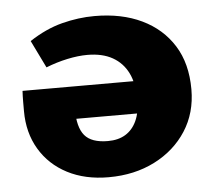

<svg xmlns="http://www.w3.org/2000/svg" viewBox="-42 -529 664 585"><g transform="rotate(-5 290.0 -236.5)"><path d="M268 10Q196 10 142 -18Q88 -46 58 -96.5Q28 -147 28 -213Q28 -224 28 -241.5Q28 -259 29 -275H183V-206Q183 -150 204 -125Q225 -100 275 -100Q307 -100 329 -113.5Q351 -127 363 -153Q375 -179 375 -218Q375 -267 359 -299.5Q343 -332 312 -349.5Q281 -367 235 -367Q207 -367 174 -360Q141 -353 108 -340L67 -424Q117 -457 167.5 -470Q218 -483 267 -483Q350 -483 411.5 -453.5Q473 -424 507.5 -369Q542 -314 542 -235Q542 -163 506.5 -108Q471 -53 409 -21.5Q347 10 268 10ZM51 -176V-275H448L428 -176Z"/></g></svg>

Font: Ysabeau SC Black
Style: Regular
Weight: 900
Designer: Christian Thalmann (Catharsis Fonts)
Version: Version 2.001;gftools[0.9.30]; featfreeze: smcp